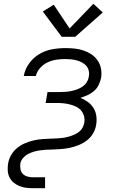

<svg xmlns="http://www.w3.org/2000/svg" viewBox="-20 -793 640 1018"><path d="M155 205Q136 205 117.5 202.5Q99 200 82 193Q65 186 51.5 174.5Q38 163 30 146.5Q22 130 21 111Q20 92 23 74Q27 50 39.5 28.5Q52 7 71 -8.5Q90 -24 112.5 -33.5Q135 -43 158.5 -48.5Q182 -54 205 -55.5Q228 -57 251 -58H253Q253 -58 253 -58Q253 -58 253 -58H254Q266 -58 279 -59Q292 -60 304.5 -61Q317 -62 330 -65Q343 -68 355.5 -72Q368 -76 380 -82Q392 -88 402.5 -97Q413 -106 419 -118.5Q425 -131 427 -143Q430 -161 425.5 -177.5Q421 -194 410.5 -206.5Q400 -219 385 -226.5Q370 -234 353.5 -238.5Q337 -243 319.5 -245Q302 -247 285 -247H222L232 -305H294Q310 -305 325.5 -306Q341 -307 356.5 -310Q372 -313 387.5 -318.5Q403 -324 417 -333.5Q431 -343 440 -357.5Q449 -372 451 -388Q454 -403 450.5 -418Q447 -433 437.5 -444Q428 -455 414.5 -462Q401 -469 386.5 -473Q372 -477 356.5 -478.5Q341 -480 326 -480Q302 -480 278.5 -476.5Q255 -473 232.5 -462.5Q210 -452 192.5 -432.5Q175 -413 170 -390H106Q112 -425 134 -456Q156 -487 188 -506Q220 -525 255.5 -531.5Q291 -538 326 -538Q351 -538 375.5 -535.5Q400 -533 422.5 -525.5Q445 -518 464.5 -505Q484 -492 497.5 -472.5Q511 -453 515.5 -429Q520 -405 516 -380Q512 -361 503 -342.5Q494 -324 478.5 -310.5Q463 -297 444 -288.5Q425 -280 406 -274Q427 -266 445 -253Q463 -240 475 -221.5Q487 -203 490.5 -179.5Q494 -156 490 -133Q487 -109 474 -86.5Q461 -64 440.5 -48.5Q420 -33 396.5 -23.5Q373 -14 349 -9Q325 -4 301 -2.5Q277 -1 253 0Q237 0 221.5 1Q206 2 190 4.5Q174 7 158.5 11.5Q143 16 128 24Q113 32 102 45Q91 58 88 73Q86 89 88.5 104Q91 119 101 129Q111 139 125.5 143Q140 147 155 147H219V205ZM307 -598 207 -732 265 -768 349 -642 475 -773 525 -727 379 -598Z"/></svg>

Font: Iosevka Curly LtExObl
Style: Regular
Weight: 300
Width: 7
Italic angle: -9°
Monospace: yes
Designer: Belleve Invis
Foundry: Belleve Invis
Version: Version 11.1.0; ttfautohint (v1.8.3)